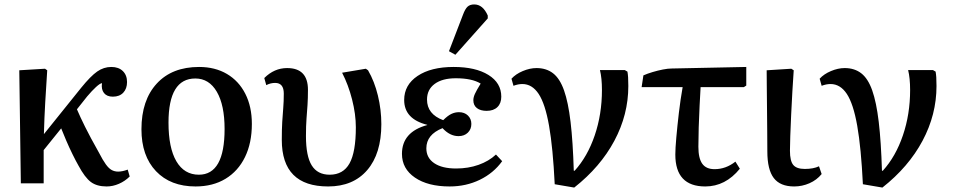

<svg xmlns="http://www.w3.org/2000/svg" viewBox="-20 -827 4298 866"><path d="M461 14Q417 14 390 -6Q363 -26 334 -80Q322 -101 307 -131.5Q292 -162 278.5 -193.5Q265 -225 256 -248L177 -150V0H74L67 -510L183 -517L193 -510Q188 -435 184 -365.5Q180 -296 178 -222L346 -431Q389 -484 418.5 -504.5Q448 -525 482 -525Q515 -525 534 -506.5Q553 -488 553 -457Q553 -427 536 -409Q519 -391 489 -391Q462 -391 449 -407.5Q436 -424 440 -452Q431 -451 413 -434.5Q395 -418 373 -392L327 -334Q341 -301 363.5 -255.5Q386 -210 426 -139Q444 -104 457.5 -85.5Q471 -67 484 -60Q497 -53 513 -53Q532 -53 556 -62L565 -31Q544 -10 516.5 2Q489 14 461 14Z M862 14Q749 14 683.5 -55Q618 -124 618 -244Q618 -375 687 -450Q756 -525 878 -525Q950 -525 1003.5 -493.5Q1057 -462 1086.5 -404Q1116 -346 1116 -268Q1116 -182 1085 -118.5Q1054 -55 997 -20.5Q940 14 862 14ZM877 -39Q993 -39 993 -245Q993 -353 958 -413Q923 -473 861 -473Q740 -473 740 -274Q740 -160 775.5 -99.5Q811 -39 877 -39Z M1460 14Q1251 14 1251 -196Q1251 -244 1253 -277Q1255 -310 1257.5 -339.5Q1260 -369 1260 -405Q1260 -453 1221 -453Q1200 -453 1181 -443L1172 -475Q1217 -520 1275 -520Q1369 -520 1369 -422Q1369 -383 1367 -353.5Q1365 -324 1362.5 -292Q1360 -260 1360 -213Q1360 -123 1386 -81Q1412 -39 1467 -39Q1528 -39 1556.5 -90Q1585 -141 1585 -253Q1585 -312 1568 -378.5Q1551 -445 1523 -499L1630 -517L1640 -510Q1669 -460 1684.5 -396Q1700 -332 1700 -267Q1700 -134 1636.5 -60Q1573 14 1460 14Z M2008 14Q1910 14 1851.5 -26Q1793 -66 1793 -133Q1793 -232 1907 -263V-264Q1803 -290 1803 -376Q1803 -444 1863.5 -484.5Q1924 -525 2026 -525Q2125 -525 2183 -489Q2241 -453 2241 -391Q2241 -361 2223.5 -344Q2206 -327 2175 -327Q2147 -327 2131 -339.5Q2115 -352 2115 -375Q2115 -388 2122 -403.5Q2129 -419 2148 -450Q2109 -474 2036 -474Q1975 -474 1940.5 -448.5Q1906 -423 1906 -378Q1906 -312 1979 -285Q1999 -305 2015.5 -313Q2032 -321 2050 -321Q2075 -321 2090.5 -306Q2106 -291 2106 -268Q2106 -244 2090 -228.5Q2074 -213 2048 -213Q2009 -213 1976 -249Q1903 -220 1903 -158Q1903 -115 1938.5 -91Q1974 -67 2037 -67Q2092 -67 2138.5 -83.5Q2185 -100 2217 -130L2245 -100Q2206 -46 2144 -16Q2082 14 2008 14ZM2034 -580 2005 -596 2068 -760Q2078 -787 2089 -797Q2100 -807 2119 -807Q2158 -807 2180 -757V-744Z M2570 19 2482 4Q2474 -160 2456.5 -259.5Q2439 -359 2409.5 -403.5Q2380 -448 2336 -448Q2317 -448 2296 -440L2287 -472Q2306 -493 2338 -506.5Q2370 -520 2400 -520Q2444 -520 2474.5 -496.5Q2505 -473 2524 -419.5Q2543 -366 2553.5 -277Q2564 -188 2568 -57H2572Q2630 -121 2662.5 -216.5Q2695 -312 2695 -421Q2695 -475 2686 -511H2798L2810 -504Q2812 -493 2813 -478.5Q2814 -464 2814 -439Q2814 -310 2751 -192Q2688 -74 2570 19Z M3161 14Q3026 14 3026 -130Q3026 -157 3030.5 -207.5Q3035 -258 3042 -318Q3049 -378 3059 -434H2874L2882 -487Q2900 -495 2923.5 -502Q2947 -509 2970 -513.5Q2993 -518 3009 -518L3346 -525V-441L3335 -434H3140Q3138 -399 3135.5 -350.5Q3133 -302 3131.5 -252.5Q3130 -203 3130 -165Q3130 -113 3147.5 -88.5Q3165 -64 3203 -64Q3254 -64 3297 -98L3317 -66Q3252 14 3161 14Z M3562 14Q3499 14 3470 -24Q3441 -62 3441 -144Q3441 -180 3440.5 -232Q3440 -284 3439.5 -339.5Q3439 -395 3438.5 -441Q3438 -487 3438 -510L3549 -517L3560 -510Q3557 -468 3554 -415.5Q3551 -363 3548.5 -310Q3546 -257 3544.5 -213.5Q3543 -170 3543 -147Q3543 -101 3558 -83Q3573 -65 3610 -65Q3649 -65 3674 -77L3686 -42Q3664 -15 3631 -0.5Q3598 14 3562 14Z M3960 19 3872 4Q3864 -160 3846.5 -259.5Q3829 -359 3799.5 -403.5Q3770 -448 3726 -448Q3707 -448 3686 -440L3677 -472Q3696 -493 3728 -506.5Q3760 -520 3790 -520Q3834 -520 3864.5 -496.5Q3895 -473 3914 -419.5Q3933 -366 3943.5 -277Q3954 -188 3958 -57H3962Q4020 -121 4052.5 -216.5Q4085 -312 4085 -421Q4085 -475 4076 -511H4188L4200 -504Q4202 -493 4203 -478.5Q4204 -464 4204 -439Q4204 -310 4141 -192Q4078 -74 3960 19Z"/></svg>

Font: Literata 36pt Medium
Style: Regular
Weight: 500
Designer: Latin by Veronika Burian and Jose Scaglione. Greek by Irene Vlachou. Cyrillic by Vera Evstafieva.
Foundry: TypeTogether
Version: Version 3.002